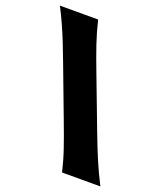

<svg xmlns="http://www.w3.org/2000/svg" viewBox="-148 -903 832 996"><g transform="rotate(20 268.0 -405.0)"><path d="M315.4 0Q300.3 -63.5 280 -122.6Q259.8 -181.6 230.5 -258.8L125 -538.6Q104.5 -593.8 86.4 -638.7Q68.4 -683.6 49.8 -724.9Q31.2 -766.1 8.8 -809.6H219.7Q235.4 -744.1 256.3 -682.6Q277.3 -621.1 308.1 -540.5L415 -258.8Q444.3 -181.6 469.2 -122.6Q494.1 -63.5 526.9 0Z"/></g></svg>

Font: Pinar-FD ExtraBold
Style: Regular
Weight: 800
Designer: Amin Abedi
Version: Version 3.000